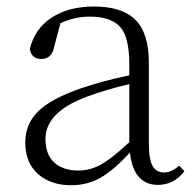

<svg xmlns="http://www.w3.org/2000/svg" viewBox="-20 -541 586 575"><path d="M367.2 -115.2V-289.1Q298.8 -273.4 236.3 -250Q116.2 -204.1 116.2 -125Q116.2 -78.1 142.6 -54.2Q168.9 -30.3 214.8 -30.3Q251 -30.3 284.2 -49.3Q317.4 -68.4 367.2 -115.2ZM516.6 -44.9 532.2 -28.3Q501 12.7 453.1 12.7Q379.9 12.7 369.1 -84Q320.3 -31.2 281.2 -8.8Q242.2 13.7 192.4 13.7Q131.8 13.7 93.8 -20Q55.7 -53.7 55.7 -114.3Q55.7 -169.9 94.7 -208Q133.8 -246.1 224.6 -277.3Q292 -299.8 367.2 -315.4V-348.6Q367.2 -430.7 339.4 -460.9Q311.5 -491.2 249 -491.2Q204.1 -491.2 161.1 -471.7L142.6 -402.3Q135.7 -364.3 103.5 -364.3Q74.2 -364.3 69.3 -394.5Q84 -455.1 134.8 -488.3Q185.5 -521.5 261.7 -521.5Q345.7 -521.5 385.7 -481.4Q425.8 -441.4 425.8 -353.5V-113.3Q425.8 -63.5 437 -43.9Q448.2 -24.4 471.7 -24.4Q493.2 -24.4 516.6 -44.9Z"/></svg>

Font: GenYoMin TW TTF ExtraLight
Style: Regular
Weight: 250
Version: Version 1.300